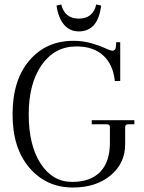

<svg xmlns="http://www.w3.org/2000/svg" viewBox="-20 -824 641 856"><path d="M331 -684Q291 -684 265.5 -714Q240 -744 232 -799L253 -804Q269 -741 331 -741Q395 -741 409 -804L431 -799Q417 -684 331 -684ZM305 12Q187 12 111.5 -75.5Q36 -163 36 -314Q36 -467 111 -554.5Q186 -642 307 -642Q351 -642 388.5 -631Q426 -620 449 -609Q472 -598 481 -598Q496 -598 497 -619L498 -636H516V-463H492Q484 -537 440 -577Q396 -617 321 -617Q224 -617 166 -534.5Q108 -452 108 -314Q108 -177 161 -95Q214 -13 302 -13Q383 -13 426.5 -57.5Q470 -102 470 -188V-258Q470 -270 456 -270H389V-288H579V-270H552Q538 -270 538 -258V-181Q538 -96 473 -42Q408 12 305 12Z"/></svg>

Font: Arapey Thin
Style: Regular
Weight: 100
Designer: Eduardo Rodriguez Tunni
Foundry: Eduardo Rodriguez Tunni
Version: Version 4.000;hotconv 1.0.109;makeotfexe 2.5.65596